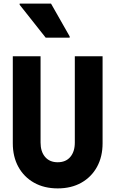

<svg xmlns="http://www.w3.org/2000/svg" viewBox="-20 -1028 640 1065"><path d="M51 -233V-716H205V-237Q205 -187 230.2 -157.5Q255.5 -128 300 -128Q345 -128 370 -157.5Q395 -187 395 -237V-716H549V-233Q549 -158.5 518 -102.2Q487 -46 431.2 -14.5Q375.5 17 300.2 17Q225 17 169 -14.5Q113 -46 82 -102.2Q51 -158.5 51 -233ZM233.5 -819 89 -1001.5V-1008H263L366.5 -826V-819Z"/></svg>

Font: Google Sans Code
Style: Regular
Weight: 400
Monospace: yes
Designer: Google Sans Code Authors
Foundry: Google LLC
Version: Version 6.000